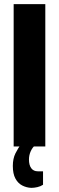

<svg xmlns="http://www.w3.org/2000/svg" viewBox="-20 -708 285 928"><path d="M46 0V-688H199V0ZM131 200Q108 199 87.5 188.5Q67 178 54.5 155Q42 132 42 94Q42 59 54.5 33.5Q67 8 83 -12H152V-8Q137 4 128.5 23Q120 42 120 63Q120 90 131 105Q142 120 163 120H188V185Q176 193 160.5 196.5Q145 200 131 200Z"/></svg>

Font: Archivo ExtraCondensed ExtraBold
Style: Regular
Weight: 800
Width: 2
Designer: Hector Gatti
Foundry: Omnibus-Type
Version: Version 2.001